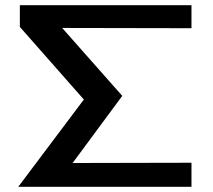

<svg xmlns="http://www.w3.org/2000/svg" viewBox="-20 -715 816 735"><path d="M50 0 301 -334 56 -612V-695H713V-607L218 -608L448 -348L258 -91L713 -92V0Z"/></svg>

Font: Coval
Style: Medium
Weight: 500
Foundry: Context Ltd
Version: Version 001.000